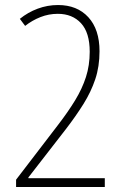

<svg xmlns="http://www.w3.org/2000/svg" viewBox="-20 -744 492 764"><path d="M397 0H44V-29L211 -247Q251 -299 279 -345Q307 -391 322 -437.5Q337 -484 337 -538Q337 -614 302.5 -651.5Q268 -689 210 -689Q174 -689 141 -676Q108 -663 80 -641L59 -669Q91 -695 130 -709.5Q169 -724 211 -724Q287 -724 331.5 -675.5Q376 -627 376 -540Q376 -479 359 -428.5Q342 -378 312 -330Q282 -282 242 -230L93 -38V-35H397Z"/></svg>

Font: Noto Sans Lao Condensed ExtraLight
Style: Regular
Weight: 200
Width: 3
Designer: Monotype Design Team
Foundry: Monotype Imaging Inc.
Version: Version 2.003; ttfautohint (v1.8.4.7-5d5b)